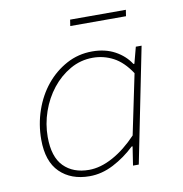

<svg xmlns="http://www.w3.org/2000/svg" viewBox="-75 -704 749 787"><g transform="rotate(-10 300.0 -311.0)"><path d="M236 12Q159 12 112.5 -33.5Q66 -79 66 -170Q66 -233 86 -291Q106 -349 142 -393Q178 -437 227 -463.5Q276 -490 334 -490Q388 -490 428.5 -468Q469 -446 492 -410H496L514 -478H538L442 0H418L430 -78H426Q385 -39 336 -13.5Q287 12 236 12ZM238 -14Q286 -14 338 -42.5Q390 -71 438 -122L490 -372Q457 -422 417 -443Q377 -464 332 -464Q281 -464 237.5 -439Q194 -414 162 -373.5Q130 -333 112 -281.5Q94 -230 94 -176Q94 -93 133 -53.5Q172 -14 238 -14ZM264 -608 268 -634H500L496 -608Z"/></g></svg>

Font: Source Code Pro ExtraLight
Style: Italic
Weight: 200
Italic angle: -11°
Monospace: yes
Designer: Paul D. Hunt, Teo Tuominen
Foundry: Adobe Systems Incorporated
Version: Version 1.050;PS 1.000;hotconv 16.6.51;makeotf.lib2.5.65220